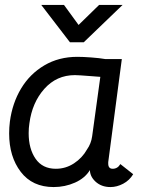

<svg xmlns="http://www.w3.org/2000/svg" viewBox="-20 -747 633 777"><path d="M17 -207Q17 -231 20 -255Q30 -330 65.5 -389Q101 -448 159.5 -482.5Q218 -517 293 -517Q316 -517 349.5 -514.5Q383 -512 406 -508H473L418 -91V-85Q418 -64 436 -64Q456 -64 467 -83L519 -42Q504 -17 478.5 -3.5Q453 10 427 10Q390 10 366 -12.5Q342 -35 344 -64V-59Q324 -26 283.5 -8Q243 10 197 10Q111 10 64 -51.5Q17 -113 17 -207ZM332 -142Q349 -166 353 -196L386 -436L347 -439Q297 -443 283 -443Q209 -443 159.5 -387.5Q110 -332 99 -248Q96 -229 96 -208Q96 -145 124 -104.5Q152 -64 206 -64Q246 -64 279.5 -86Q313 -108 332 -142ZM147 -727H239L298 -646L381 -727H476L319 -576H263Z"/></svg>

Font: Bellota
Style: Bold Italic
Weight: 700
Italic angle: -7.5°
Designer: Kemie Guaida
Foundry: Kemie Guaida
Version: Version 4.001